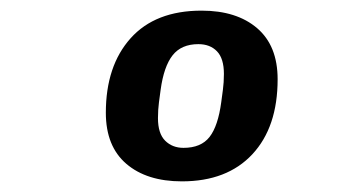

<svg xmlns="http://www.w3.org/2000/svg" viewBox="-20 -718 640 361"><path d="M322 -377Q256 -377 217.5 -410Q179 -443 179 -506Q179 -594 225.5 -646Q272 -698 359 -698Q425 -698 463.5 -665Q502 -632 502 -569Q502 -479 454.5 -428Q407 -377 322 -377ZM325 -440Q358 -440 374 -460.5Q390 -481 396 -526Q400 -554 400.5 -563.5Q401 -573 401 -579Q401 -608 388 -621.5Q375 -635 353 -635Q321 -635 304.5 -614Q288 -593 282 -549Q278 -521 277.5 -511.5Q277 -502 277 -496Q277 -467 290.5 -453.5Q304 -440 325 -440Z"/></svg>

Font: Chivo Mono
Style: Bold Italic
Weight: 700
Italic angle: -8.05°
Monospace: yes
Version: Version 1.008